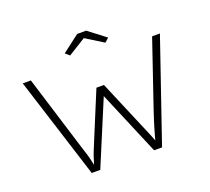

<svg xmlns="http://www.w3.org/2000/svg" viewBox="-144 -1064 1363 1247"><g transform="rotate(-20 537.5 -440.5)"><path d="M286 0 64 -700H120L265 -231Q275 -198 282.5 -174.5Q290 -151 296.5 -131Q303 -111 308 -89Q313 -67 321 -34H315Q326 -72 335.5 -99.5Q345 -127 358.5 -158Q372 -189 391 -237L504 -510H556L693 -186Q709 -149 721 -120.5Q733 -92 741.5 -70.5Q750 -49 750 -34H740Q745 -55 751 -75.5Q757 -96 762.5 -116Q768 -136 774.5 -156.5Q781 -177 787.5 -197.5Q794 -218 801 -239L958 -700H1012L772 0H717L517 -474L543 -473L345 0ZM415 -765 387 -790 506 -881H568L687 -790L659 -765L522 -850H552Z"/></g></svg>

Font: Lexend Giga ExtraLight
Style: Regular
Weight: 250
Version: Version 1.007